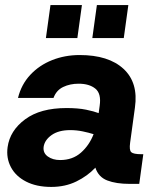

<svg xmlns="http://www.w3.org/2000/svg" viewBox="-20 -725 613 757"><path d="M182 12Q124 12 83 -9Q42 -30 23 -66Q4 -102 10 -145Q19 -210 79 -254.5Q139 -299 242 -299Q288 -299 319.5 -292.5Q351 -286 369 -279L373 -308Q380 -356 356 -375.5Q332 -395 290 -395Q256 -395 229 -382Q202 -369 191 -339H51Q64 -392 99.5 -430Q135 -468 185.5 -488Q236 -508 294 -508Q408 -508 467 -453.5Q526 -399 512 -301L493 -162Q489 -133 497.5 -125Q506 -117 538 -117H545L529 0H491Q438 0 403 -13.5Q368 -27 356 -64Q325 -31 281 -9.5Q237 12 182 12ZM152 -146Q149 -122 168.5 -108Q188 -94 217 -94Q266 -94 299 -123Q332 -152 349 -196Q330 -202 306 -207Q282 -212 257 -212Q211 -212 183.5 -192.5Q156 -173 152 -146ZM344 -575 362 -705H486L468 -575ZM161 -575 179 -705H303L285 -575Z"/></svg>

Font: Host Grotesk Black
Style: Italic
Weight: 900
Italic angle: -8°
Designer: Doğukan Karapınar based on Poppins by Indian Type Foundry, Jonny Pinhorn
Foundry: Element Type
Version: Version 1.000; ttfautohint (v1.8.4.7-5d5b);gftools[0.9.33]